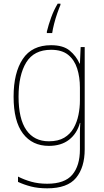

<svg xmlns="http://www.w3.org/2000/svg" viewBox="-20 -877 564 1045"><path d="M258 -631Q324 -631 359.5 -601.5Q395 -572 413 -531H415L419 -621H441V-64Q441 34 394 91Q347 148 237 148Q187 148 148.5 138Q110 128 78 113V84Q111 101 150 112Q189 123 237 123Q332 123 373.5 74Q415 25 415 -64V-108Q415 -135 415 -156.5Q415 -178 417 -208H415Q399 -150 356 -116.5Q313 -83 246 -83Q156 -83 105 -150Q54 -217 54 -351Q54 -481 104 -556Q154 -631 258 -631ZM258 -606Q165 -606 123 -537.5Q81 -469 81 -351Q81 -230 123.5 -169Q166 -108 246 -108Q297 -108 329.5 -127.5Q362 -147 380.5 -179.5Q399 -212 407 -251.5Q415 -291 415 -330V-400Q415 -457 400 -504Q385 -551 351 -578.5Q317 -606 258 -606ZM309 -850Q302 -834 292 -805.5Q282 -777 274.5 -747.5Q267 -718 264 -697H235V-705Q244 -742 258.5 -782Q273 -822 294 -857H309Z"/></svg>

Font: Noto Sans Telugu UI SemiCondensed Thin
Style: Regular
Weight: 100
Width: 4
Designer: Jelle Bosma - Monotype Design Team
Foundry: Monotype Imaging Inc.
Version: Version 2.005; ttfautohint (v1.8.4.7-5d5b)